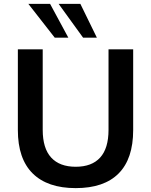

<svg xmlns="http://www.w3.org/2000/svg" viewBox="-20 -959 778 989"><path d="M370 10Q225 10 148.5 -65.5Q72 -141 72 -289V-705H200V-290Q200 -195 243.5 -147.5Q287 -100 370 -100Q453 -100 496 -147.5Q539 -195 539 -290V-705H666V-289Q666 -141 591 -65.5Q516 10 370 10ZM408 -765 282 -939H394L479 -765ZM262 -765 126 -939H238L332 -765Z"/></svg>

Font: NunitoSans3
Style: Bold
Weight: 700
Designer: Vernon Adams
Foundry: Vernon Adams
Version: Version 3.101;gftools[0.9.27]